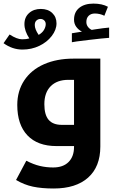

<svg xmlns="http://www.w3.org/2000/svg" viewBox="-26 -827 673 1087"><path d="M277.8 240.2Q210 240.2 160.4 229.7Q110.8 219.2 64.9 191.9L123 83Q163.6 104 199.7 112.5Q235.8 121.1 274.9 121.1Q331.5 121.1 362.3 90.1Q393.1 59.1 393.1 4.9V0H293.9Q187 0 129.4 -60.5Q71.8 -121.1 71.8 -232.9Q71.8 -312 111.3 -371.8Q150.9 -431.6 223.1 -463.4Q295.4 -495.1 390.1 -495.1H542V2.9Q542 116.7 472.9 178.5Q403.8 240.2 277.8 240.2ZM393.1 -120.1V-375H360.8Q296.9 -375 261 -338.9Q225.1 -302.7 225.1 -236.8Q225.1 -176.8 249.5 -148.4Q273.9 -120.1 324.2 -120.1ZM380.9 -638.7 438 -647.9Q418.5 -657.7 405.8 -675Q393.1 -692.4 393.1 -715.8Q393.1 -758.8 422.9 -782.7Q452.6 -806.6 502.9 -806.6Q552.2 -806.6 585 -788.6L564.9 -737.8Q539.6 -750.5 510.7 -750.5Q489.3 -750.5 476.1 -737.8Q462.9 -725.1 462.9 -702.6Q462.9 -687 471.7 -675.3Q480.5 -663.6 493.2 -657.7L510.7 -660.6Q561.5 -668.5 591.8 -670.9V-612.8Q556.2 -610.4 473.9 -600.6Q391.6 -590.8 380.9 -587.9ZM101.1 -546.4Q43.9 -546.4 -5.9 -582.5L28.3 -631.8Q70.3 -604.5 99.1 -604.5Q123.5 -604.5 140.1 -609.4Q112.3 -651.9 112.3 -690.4Q112.3 -729.5 138.4 -752.9Q164.6 -776.4 205.1 -776.4Q245.6 -776.4 269.8 -753.4Q293.9 -730.5 293.9 -694.8Q293.9 -658.2 266.8 -623Q239.7 -587.9 196 -567.1Q152.3 -546.4 101.1 -546.4ZM192.9 -629.4Q214.4 -642.1 223.6 -658.7Q232.9 -675.3 232.9 -690.4Q232.9 -703.1 224.4 -711.4Q215.8 -719.7 203.1 -719.7Q190.4 -719.7 180.7 -711.2Q170.9 -702.6 170.9 -685.5Q170.9 -661.6 192.9 -629.4Z"/></svg>

Font: Noto Sans Kufi Arabic
Style: Bold
Weight: 700
Designer: Monotype Design team
Foundry: Monotype Imaging Inc.
Version: Version 1.02